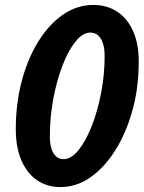

<svg xmlns="http://www.w3.org/2000/svg" viewBox="-20 -749 582 778"><path d="M225 9Q171 9 130.5 -18.5Q90 -46 67 -98.5Q44 -151 44 -226Q44 -329 68 -420Q92 -511 135 -580.5Q178 -650 235 -689.5Q292 -729 358 -729Q414 -729 456 -701Q498 -673 521 -619Q544 -565 542 -488Q541 -387 515.5 -297.5Q490 -208 446.5 -139Q403 -70 346.5 -30.5Q290 9 225 9ZM237 -104Q269 -104 298.5 -141Q328 -178 352 -239Q376 -300 390 -374Q404 -448 404 -521Q404 -552 397 -573.5Q390 -595 377 -606Q364 -617 346 -617Q315 -617 285.5 -580Q256 -543 232.5 -481.5Q209 -420 195.5 -346Q182 -272 182 -197Q182 -167 188.5 -146.5Q195 -126 207.5 -115Q220 -104 237 -104Z"/></svg>

Font: Instrument Sans Condensed
Style: Bold Italic
Weight: 700
Width: 3
Italic angle: -13°
Designer: Rodrigo Fuenzalida
Foundry: fragTYPE
Version: Version 1.000;gftools[0.9.28]